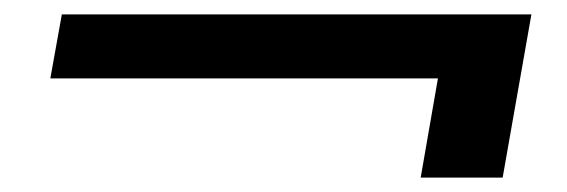

<svg xmlns="http://www.w3.org/2000/svg" viewBox="-20 -455 788 267"><path d="M66 -435H719L679 -208H565L589 -346H50Z"/></svg>

Font: SVN-Poppins Medium
Style: Italic
Weight: 500
Italic angle: -10°
Designer: Ninad Kale (Devanagari), Jonny Pinhorn (Latin)
Foundry: Indian Type Foundry
Version: Version 3.002 2017; ttfautohint (v1.8.3)